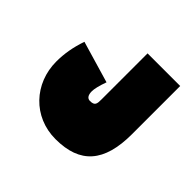

<svg xmlns="http://www.w3.org/2000/svg" viewBox="-74 -996 516 516"><g transform="rotate(-45 184.0 -738.0)"><path d="M180 -597H363V-721H188C171 -721 163 -722 163 -740C163 -750 171 -755 185 -755C193 -755 208 -752 230 -744L265 -863C233 -874 204 -879 174 -879C91 -879 25 -818 25 -733C25 -640 74 -597 180 -597Z"/></g></svg>

Font: Noto Sans Armenian SemiCondensed Black
Style: Regular
Weight: 900
Width: 4
Designer: Monotype Design Team
Foundry: Monotype Imaging Inc.
Version: Version 2.008